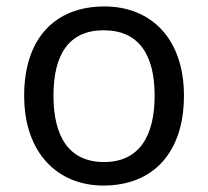

<svg xmlns="http://www.w3.org/2000/svg" viewBox="-20 -566 645 596"><path d="M551 -269C551 -446 449 -546 304 -546C150 -546 55 -446 55 -269C55 -91 159 10 301 10C454 10 551 -91 551 -269ZM146 -269C146 -396 193 -472 302 -472C411 -472 460 -396 460 -269C460 -142 411 -63 303 -63C194 -63 146 -142 146 -269Z"/></svg>

Font: Noto Sans Mro
Style: Regular
Weight: 400
Designer: Monotype Design Team
Foundry: Monotype Imaging Inc.
Version: Version 2.001